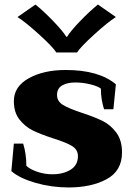

<svg xmlns="http://www.w3.org/2000/svg" viewBox="-20 -815 587 845"><path d="M57 -740 136 -795Q171 -767 213.5 -723Q256 -679 272 -653H275Q291 -679 333.5 -723Q376 -767 411 -795L490 -740Q455 -718 395 -663.5Q335 -609 319 -584H228Q212 -609 152 -663.5Q92 -718 57 -740ZM30 -62 41 -183H82Q96 -138 96 -85Q114 -69 145.5 -58.5Q177 -48 210 -48Q258 -48 290.5 -68Q323 -88 323 -128Q323 -157 296 -173Q269 -189 214 -206Q159 -224 125 -240.5Q91 -257 66 -288.5Q41 -320 41 -370Q41 -434 106.5 -470.5Q172 -507 269 -507Q415 -507 490 -444L479 -334H438Q424 -378 424 -425Q410 -436 377 -444Q344 -452 311 -452Q276 -452 253.5 -439Q231 -426 231 -397Q231 -369 257.5 -353Q284 -337 339 -319Q394 -301 430 -283.5Q466 -266 491.5 -232Q517 -198 517 -144Q517 -63 449.5 -26.5Q382 10 282 10Q206 10 135.5 -10.5Q65 -31 30 -62Z"/></svg>

Font: Trirong Black
Style: Regular
Weight: 900
Designer: Katatrad Team
Foundry: CadsonDemak
Version: Version 1.001